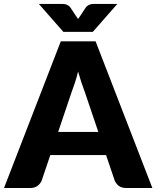

<svg xmlns="http://www.w3.org/2000/svg" viewBox="-33 -934 777 954"><path d="M455.5 -278.5 388 -478Q380.5 -497 372 -522.8Q363.5 -548.5 355 -578.5Q347.5 -548 339 -522Q330.5 -496 323 -477L256 -278.5ZM724 0H593Q571 0 557.5 -10.2Q544 -20.5 537 -36.5L494 -163.5H217L174 -36.5Q168.5 -22.5 154.2 -11.2Q140 0 119 0H-13L269 -728.5H442ZM550 -914.5 428 -775.5H282L160 -914.5H272Q276.5 -914.5 282.2 -914.2Q288 -914 294 -912.2Q300 -910.5 305.8 -907Q311.5 -903.5 316.5 -897L346 -852.5Q348.5 -849 350.8 -845.8Q353 -842.5 355 -839.5Q357 -842.5 359.2 -845.8Q361.5 -849 364 -852.5L393 -896.5Q398 -903 404 -906.8Q410 -910.5 416 -912.2Q422 -914 427.8 -914.2Q433.5 -914.5 438 -914.5Z"/></svg>

Font: Lato 2
Style: Regular
Weight: 900
Designer: Lukasz Dziedzic with Adam Twardoch and Botio Nikoltchev
Foundry: tyPoland Lukasz Dziedzic
Version: Version 2.015; 2015-08-06; http://www.latofonts.com/